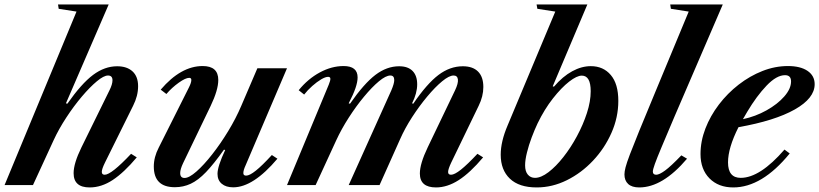

<svg xmlns="http://www.w3.org/2000/svg" viewBox="-56 -831 3677 862"><path d="M346.5 10.5Q274.5 10.5 274.5 -53.5Q274.5 -97.5 309.5 -169L435.5 -425.5Q449 -452.5 449 -470.5Q449 -492 429 -492Q410 -492 378.8 -466Q347.5 -440 311.5 -397.5Q275.5 -355 241.8 -303.5Q208 -252 184.5 -201L92 0H-35.5L287.5 -779L207.5 -791.5L204.5 -811H432L240 -367L246.5 -365.5Q310 -456 362 -494.8Q414 -533.5 470 -533.5Q514 -533.5 539 -510.5Q564 -487.5 564 -444Q564 -400.5 541.5 -356L415.5 -101.5Q401 -72 401 -59.5Q401 -46.5 414 -46.5Q444 -46.5 532.5 -140.5L558 -124.5Q501 -56.5 450.2 -23Q399.5 10.5 346.5 10.5Z M991 10Q958.5 10 939.5 -6Q920.5 -22 920.5 -50.5Q920.5 -84 955 -157.5L949.5 -159Q904 -95 868.8 -58.2Q833.5 -21.5 800.2 -6Q767 9.5 729 9.5Q634.5 9.5 634.5 -83.5Q634.5 -125.5 656.5 -168L792.5 -439Q803 -460 803 -472Q803 -481.5 793.5 -481.5Q777 -481.5 746.2 -459.5Q715.5 -437.5 691 -409L665.5 -428.5Q756 -534.5 854 -534.5Q924 -534.5 924 -472Q924 -427 889.5 -355L766 -98.5Q753 -71 753 -54Q753 -32 772.5 -32Q793 -32 826 -61Q859 -90 896.5 -137.8Q934 -185.5 968.8 -242.8Q1003.5 -300 1027.5 -356.5L1099.5 -524.5H1232.5L1047 -89.5Q1036.5 -67 1036.5 -54Q1036.5 -42.5 1049 -42.5Q1064.5 -42.5 1092.5 -64.8Q1120.5 -87 1164.5 -135L1189.5 -118.5Q1081 10 991 10Z M1901.5 10.5Q1829 10.5 1829 -52Q1829 -96 1864 -169L1987 -425.5Q2002 -457 1999.8 -474.5Q1997.5 -492 1980.5 -492Q1960.5 -492 1929 -466Q1897.5 -440 1862 -397.5Q1826.5 -355 1794 -304.8Q1761.5 -254.5 1740 -205.5L1648 0H1509.5L1701 -425.5Q1714 -456 1714 -471.5Q1714 -492 1696.5 -492Q1676.5 -492 1645.2 -466Q1614 -440 1578.5 -397.2Q1543 -354.5 1510 -303.2Q1477 -252 1453.5 -201L1361 0H1232.5L1420 -451Q1428 -470.5 1427.2 -478.2Q1426.5 -486 1417 -486Q1405 -486 1386 -474.8Q1367 -463.5 1346.2 -445.2Q1325.5 -427 1309.5 -406.5L1285 -426Q1326.5 -477 1379.8 -505.8Q1433 -534.5 1486.5 -534.5Q1549.5 -534.5 1549.5 -483.5Q1549.5 -463.5 1540 -435.5Q1530.5 -407.5 1509.5 -367L1515.5 -365.5Q1578.5 -456 1629.5 -494.8Q1680.5 -533.5 1736 -533.5Q1775.5 -533.5 1796.2 -512.5Q1817 -491.5 1817 -452.5Q1817 -412.5 1794 -367L1799.5 -365.5Q1860.5 -455 1912.2 -494.2Q1964 -533.5 2022 -533.5Q2066.5 -533.5 2090.2 -509.8Q2114 -486 2114 -440.5Q2114 -398.5 2093 -356L1970 -101.5Q1956 -72 1955.8 -59.2Q1955.5 -46.5 1969 -46.5Q1984.5 -46.5 2013.2 -69.2Q2042 -92 2087.5 -140.5L2113 -124.5Q2054.5 -55 2003.2 -22.2Q1952 10.5 1901.5 10.5Z M2353.5 10.5Q2274.5 10.5 2233.2 -28.8Q2192 -68 2192 -136.5Q2192 -195.5 2223 -268L2437 -779L2356.5 -791.5L2353 -811H2581L2425.5 -443.5L2431 -442Q2470.5 -488 2512.8 -511Q2555 -534 2596.5 -534Q2652.5 -534 2686.2 -494.2Q2720 -454.5 2720 -378Q2720 -304 2689.2 -234.5Q2658.5 -165 2606.5 -109.8Q2554.5 -54.5 2489 -22Q2423.5 10.5 2353.5 10.5ZM2346 -32.5Q2373 -32.5 2406.5 -58Q2440 -83.5 2473.2 -125.8Q2506.5 -168 2534.2 -219.5Q2562 -271 2579 -323.5Q2596 -376 2596 -421.5Q2596 -491.5 2556 -491.5Q2534 -491.5 2499.2 -464.5Q2464.5 -437.5 2426.5 -389.2Q2388.5 -341 2357.5 -277Q2344 -248.5 2331 -214Q2318 -179.5 2309.8 -146.2Q2301.5 -113 2301.5 -88.5Q2301.5 -61.5 2313.8 -47Q2326 -32.5 2346 -32.5Z M2814 10.5Q2781 10.5 2764.2 -5Q2747.5 -20.5 2747.5 -48Q2747.5 -60.5 2752.5 -80Q2757.5 -99.5 2772 -137.8Q2786.5 -176 2814.2 -244Q2842 -312 2887.5 -421.5L3036 -779L2956 -791.5L2953 -811H3189L2971.5 -306Q2935.5 -221 2914.2 -170.5Q2893 -120 2884 -94.8Q2875 -69.5 2875 -61Q2875 -46.5 2890 -46.5Q2904 -46.5 2930 -65.5Q2956 -84.5 3003 -133.5L3028.5 -118.5Q2919 10.5 2814 10.5Z M3236 10.5Q3169.5 10.5 3129.2 -30.2Q3089 -71 3089 -139.5Q3089 -197 3111 -254Q3133 -311 3171.5 -361.5Q3210 -412 3260.2 -451Q3310.5 -490 3367 -512.2Q3423.5 -534.5 3481.5 -534.5Q3537.5 -534.5 3569.5 -512.8Q3601.5 -491 3601.5 -453Q3601.5 -390 3512.2 -339.5Q3423 -289 3259.5 -260Q3212.5 -167 3212.5 -102Q3212.5 -32.5 3269.5 -32.5Q3356 -32.5 3466 -159.5L3489.5 -142Q3365 10.5 3236 10.5ZM3279.5 -296Q3336 -308 3385.2 -335.5Q3434.5 -363 3465 -397.8Q3495.5 -432.5 3495.5 -465.5Q3495.5 -493.5 3468.5 -493.5Q3430.5 -493.5 3385.8 -446.8Q3341 -400 3299 -329.5Z"/></svg>

Font: Libre Caslon Text SemiBold Italic
Style: Regular
Weight: 600
Italic angle: -22.583°
Designer: Pablo Impallari, Rodrigo Fuenzalida, Katja Schimmel
Foundry: Pablo Impallari, Rodrigo Fuenzalida
Version: Version 2.000